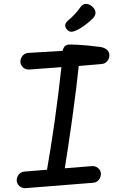

<svg xmlns="http://www.w3.org/2000/svg" viewBox="-20 -973 660 1005"><path d="M222.7 -64.8Q245 -190.3 265.5 -333.9Q286 -477.5 304.2 -644.7L319.7 -622.8L131.7 -609Q120 -608.5 109.8 -613.8Q99.5 -619 93.2 -628.9Q86.8 -638.8 86.8 -650.5Q86.8 -662.2 92.2 -672.5Q97.5 -682.8 107 -689.2Q116.5 -695.5 128 -696L354.7 -709.8L306.3 -688Q306.3 -711.3 315 -725.7Q323.7 -740 344.2 -740Q382.5 -740 438.7 -734.8Q477.5 -730.7 504.8 -727.3Q525.3 -724.2 538.9 -713.2Q552.5 -702.3 552.5 -683.5Q552.5 -671.5 547.2 -661.4Q541.8 -651.3 532.6 -644.9Q523.3 -638.5 511.3 -637.8L377.5 -626.3L394.8 -650.8Q380.2 -510.8 358.8 -357.6Q337.5 -204.3 314.2 -60.5Q309.5 -37 297.7 -24.5Q285.8 -12 266.8 -12Q253.2 -12 241.8 -18.9Q230.5 -25.8 225.1 -38Q219.7 -50.2 222.7 -64.8ZM67.5 -29.5Q67.5 -41.2 72.8 -51.5Q78.2 -61.8 87.7 -68.2Q97.2 -74.5 108.7 -75L462.7 -103.7Q474.3 -104.2 484.9 -98.9Q495.5 -93.7 501.8 -83.9Q508.2 -74.2 508.2 -62.5Q508.2 -50.5 502.8 -40.2Q497.5 -29.8 488.2 -23.3Q478.8 -16.8 467 -16.3L112.3 12Q100.7 12.5 90.4 7.2Q80.2 2 73.8 -7.9Q67.5 -17.8 67.5 -29.5ZM381.5 -814.8Q404.2 -826 426.8 -842.9Q449.5 -859.8 467 -877.7Q480.8 -892.5 479.8 -908.2Q478.7 -923.8 463.8 -938Q454.3 -947.3 442.5 -950.9Q430.7 -954.5 419.2 -950.5Q407.8 -946.5 399.5 -933.5Q387.8 -916.5 371.1 -898.5Q354.3 -880.5 336.8 -866.2Q322.5 -853.8 321.4 -841.5Q320.3 -829.2 331.5 -817.5Q341.3 -806.5 353.7 -806.9Q366 -807.3 381.5 -814.8Z"/></svg>

Font: Monaspace Radon Var
Style: Regular
Weight: 400
Designer: Riley Cran and the Lettermatic Team
Version: Version 1.000 (Monaspace Radon Var)